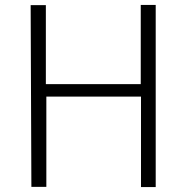

<svg xmlns="http://www.w3.org/2000/svg" viewBox="-20 -752 764 783"><path d="M108 10H169V-358H555V11H615V-732H554V-409H167V-731H105Z"/></svg>

Font: GenEiGothic-pro-Light
Style: Regular
Weight: 300
Designer: Ryoko NISHIZUKA (kana & ideographs); Paul D. Hunt (Latin, Greek & Cyrillic); Wenlong ZHANG (bopomofo); Sandoll Communica
Foundry: Adobe Systems Incorporated; o_tamon
Version: Version 1.000.140830